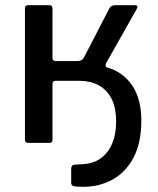

<svg xmlns="http://www.w3.org/2000/svg" viewBox="-20 -550 608 739"><path d="M88 0Q76 0 76 -13V-519Q76 -530 89 -530H171Q182 -530 182 -517V-326Q182 -315 195 -315H274Q290 -315 296 -320Q302 -325 308 -338L400 -516Q407 -530 422 -530H499Q514 -530 506 -515L389 -308Q386 -302 386.5 -297Q387 -292 395 -288L282 -239H194Q182 -239 182 -226V-11Q182 0 170 0ZM300 169Q271 169 262.5 166Q254 163 254 153V99Q254 94 256.5 89.5Q259 85 265 84L298 82Q339 80 367.5 59.5Q396 39 411.5 3Q427 -33 427 -81Q427 -137 408.5 -171.5Q390 -206 358.5 -222.5Q327 -239 285 -239H245L248 -299H325Q419 -299 471.5 -243Q524 -187 524 -87Q524 0 494 56.5Q464 113 413.5 141Q363 169 300 169Z"/></svg>

Font: Libre Franklin Medium
Style: Regular
Weight: 500
Designer: Pablo Impallari, Rodrigo Fuenzalida, Nhung Nguyen
Foundry: Impallari Type
Version: Version 3.000